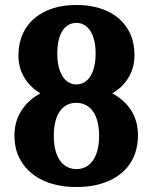

<svg xmlns="http://www.w3.org/2000/svg" viewBox="-20 -741 613 771"><path d="M38 -198C38 -164 44 -134 57 -108C95 -32 176 10 287 10C323 10 355 6 385 -3C470 -28 534 -90 534 -198C534 -281 490 -334 431 -366C480 -395 520 -446 520 -519C520 -551 515 -579 503 -605C470 -679 392 -721 287 -721C253 -721 222 -717 194 -708C114 -683 54 -621 54 -518C54 -446 93 -396 142 -366C86 -336 38 -280 38 -198ZM196 -195C196 -281 230 -328 286 -328C343 -328 378 -281 378 -195C378 -111 343 -62 287 -62C231 -62 196 -111 196 -195ZM210 -526C210 -604 239 -649 287 -649C334 -649 364 -603 364 -526C364 -449 334 -402 287 -402C240 -402 210 -449 210 -526Z"/></svg>

Font: Aerodynamic
Style: Bd
Weight: 500
Designer: Google
Version: Version 2.000980; 2014